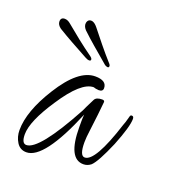

<svg xmlns="http://www.w3.org/2000/svg" viewBox="-86 -491 471 536"><g transform="rotate(20 149.5 -223.5)"><path d="M182 -321Q176 -322 171 -327Q144 -350 127 -364.5Q110 -379 91 -397Q82 -407 84 -417Q87 -429 99 -427Q107 -425 115 -415Q130 -396 147.5 -374.5Q165 -353 182 -334Q188 -328 187 -324Q186 -320 182 -321ZM128 -321Q123 -321 116 -325Q85 -342 66 -352.5Q47 -363 24 -377Q13 -385 13 -395Q13 -407 25 -407Q34 -407 43 -399Q62 -383 83.5 -366Q105 -349 126 -334Q133 -329 133 -325Q133 -321 128 -321ZM51 -20Q32 -20 22 -36Q12 -52 12 -72Q12 -128 59 -203Q110 -285 160 -285Q194 -285 194 -262Q194 -252 181 -252Q180 -252 178 -252.5Q176 -253 173 -253L166 -255Q129 -255 78 -177Q30 -105 30 -66Q30 -39 44 -39Q81 -39 159 -183Q161 -188 166 -198Q171 -208 178 -222Q183 -231 200 -231Q207 -231 207 -226L203 -187Q200 -159 197 -137.5Q194 -116 194 -102Q194 -62 209 -62Q240 -62 279 -184Q282 -190 288 -213Q289 -217 293 -217Q299 -217 299 -209Q299 -186 275 -126Q249 -65 234 -51Q224 -43 212 -43Q166 -43 166 -137Q166 -145 166 -154.5Q166 -164 167 -174Q103 -20 51 -20Z"/></g></svg>

Font: Ole
Style: Regular
Weight: 400
Designer: Robert E. Leuschke
Foundry: Robert E. Leuschke
Version: Version 1.010; ttfautohint (v1.8.3)